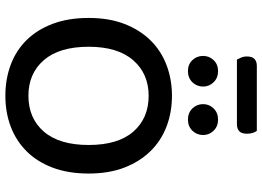

<svg xmlns="http://www.w3.org/2000/svg" viewBox="-154 -832 1000 733"><g transform="rotate(90 346.5 -466.0)"><path d="M208 -870Q204 -877 200 -886.5Q196 -896 196 -907Q196 -928 205.5 -937Q215 -946 232 -946H480Q485 -940 488 -930Q491 -920 491 -909Q491 -888 481.5 -879Q472 -870 455 -870ZM643 -304Q643 -226 620.5 -166.5Q598 -107 558 -67Q518 -27 464 -6.5Q410 14 346 14Q282 14 227.5 -6.5Q173 -27 133.5 -67Q94 -107 71.5 -166.5Q49 -226 49 -304Q49 -382 72 -441Q95 -500 135 -540.5Q175 -581 229.5 -601.5Q284 -622 346 -622Q409 -622 463 -601.5Q517 -581 557 -540.5Q597 -500 620 -441Q643 -382 643 -304ZM534 -304Q534 -416 483 -474.5Q432 -533 346 -533Q262 -533 210.5 -474Q159 -415 159 -304Q159 -192 210 -133Q261 -74 346 -74Q432 -74 483 -133Q534 -192 534 -304ZM311 -741Q311 -717 294.5 -700Q278 -683 252 -683Q226 -683 210 -700Q194 -717 194 -741Q194 -764 210 -781Q226 -798 252 -798Q278 -798 294.5 -781Q311 -764 311 -741ZM496 -741Q496 -717 479.5 -700Q463 -683 437 -683Q411 -683 394.5 -700Q378 -717 378 -741Q378 -764 394.5 -781Q411 -798 437 -798Q463 -798 479.5 -781Q496 -764 496 -741Z"/></g></svg>

Font: Baloo Thambi 2 Medium
Style: Regular
Weight: 500
Designer: Aadarsh Rajan and Ek Type
Foundry: Ek Type
Version: Version 1.640;hotconv 1.0.111;makeotfexe 2.5.65597; ttfautoh